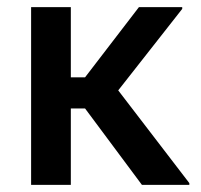

<svg xmlns="http://www.w3.org/2000/svg" viewBox="-20 -520 565 540"><path d="M179.2 0V-215H219.2L379.2 0H512.5V-5L312.5 -265.8L492.5 -495V-500H370.8L219.2 -302.5H179.2V-500H67.5V0Z"/></svg>

Font: Familjen Grotesk Medium
Style: Regular
Weight: 500
Designer: Anders Wikstroem, Jonas Baeckman, Matilda Gysing, Kristian Moeller
Foundry: Familjen STHLM AB
Version: Version 2.000